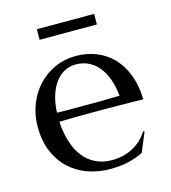

<svg xmlns="http://www.w3.org/2000/svg" viewBox="-103 -749 747 841"><g transform="rotate(-15 271.0 -328.5)"><path d="M293.9 8.8Q239.7 8.8 192.4 -8.3Q145 -25.4 109.9 -58.3Q74.7 -91.3 54.4 -139.9Q34.2 -188.5 34.2 -251Q34.2 -306.2 52.7 -353.3Q71.3 -400.4 104 -435.1Q136.7 -469.7 180.4 -489.3Q224.1 -508.8 274.9 -508.8Q325.2 -508.8 368.2 -491.5Q411.1 -474.1 442.6 -441.2Q474.1 -408.2 492.4 -359.6Q510.7 -311 512.2 -249Q457 -250 401.9 -250.5Q346.7 -251 287.1 -251Q244.6 -251 204.3 -250.5Q164.1 -250 131.8 -249Q134.8 -198.2 147.7 -157.2Q160.6 -116.2 183.3 -87.2Q206.1 -58.1 238.5 -42.5Q271 -26.9 312 -26.9Q340.3 -26.9 365.5 -33.4Q390.6 -40 411.1 -51.8Q431.6 -63.5 447.8 -79.3Q463.9 -95.2 475.1 -113.8L481 -110.8L444.8 -23.9Q418.5 -10.3 381.8 -0.7Q345.2 8.8 293.9 8.8ZM229 -289.1Q277.8 -289.1 326.9 -289.3Q376 -289.6 416 -291Q411.6 -333.5 399.4 -367.2Q387.2 -400.9 368.2 -424.3Q349.1 -447.8 323.2 -460.4Q297.4 -473.1 266.1 -473.1Q237.8 -473.1 214.1 -460.7Q190.4 -448.2 172.9 -424.8Q155.3 -401.4 144.5 -367.4Q133.8 -333.5 131.8 -290Q153.8 -289.1 178.2 -289.1Q202.6 -289.1 229 -289.1ZM141.1 -666H400.9V-618.2H141.1Z"/></g></svg>

Font: Marcellus
Style: Regular
Weight: 400
Designer: Astigmatic (AOETI)
Foundry: Astigmatic (AOETI)
Version: Version 1.000